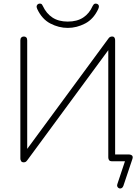

<svg xmlns="http://www.w3.org/2000/svg" viewBox="-20 -919 782 1094"><path d="M683 140Q680 148 675 151.5Q670 155 664.5 155Q659 155 654.5 151.5Q650 148 648 142.5Q646 137 649 129L698 -18L711 0H617Q607 0 602 -6Q597 -12 597 -22V-663H619L137 -8Q132 -1 127.5 2.5Q123 6 114 6Q110 6 106.5 4.5Q103 3 101 0Q99 -3 97.5 -7Q96 -11 96 -17V-689Q96 -700 101.5 -705.5Q107 -711 116 -711Q125 -711 130 -705.5Q135 -700 135 -689V-42H114L596 -697Q601 -705 606.5 -708Q612 -711 619 -711Q625 -711 628.5 -708.5Q632 -706 634 -701Q636 -696 636 -688V-20L617 -39H711Q726 -39 732.5 -32.5Q739 -26 734 -12ZM366 -760Q315 -760 267 -785Q219 -810 192 -868Q187 -879 189.5 -886.5Q192 -894 199 -897Q207 -900 213.5 -897.5Q220 -895 224 -885Q244 -842 279 -819Q314 -796 366 -796Q419 -796 454 -819Q489 -842 508 -885Q513 -895 519.5 -897.5Q526 -900 533 -897Q541 -894 543 -886.5Q545 -879 540 -868Q513 -810 465 -785Q417 -760 366 -760Z"/></svg>

Font: Nunito ExtraLight
Style: Regular
Weight: 200
Designer: Vernon Adams
Foundry: Vernon Adams
Version: Version 3.602